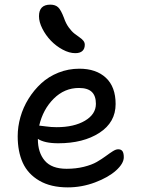

<svg xmlns="http://www.w3.org/2000/svg" viewBox="-20 -790 606 827"><path d="M304.2 -561Q278.3 -561 249.8 -576.4Q221.2 -591.8 199 -615Q176.8 -638.2 162.4 -666.7Q147.9 -695.3 147.9 -720.2Q147.9 -770 196.8 -770Q218.3 -770 230.5 -758.5Q242.7 -747.1 255.9 -711.9Q263.7 -689 276.1 -671.9Q288.6 -654.8 300 -645.8Q311.5 -636.7 322 -629.6Q332.5 -622.6 338.9 -614.7Q345.2 -606.9 345.2 -597.2Q345.2 -580.1 335 -570.6Q324.7 -561 304.2 -561ZM272 17.1Q198.7 17.1 149.4 -11.7Q100.1 -40.5 78.1 -88.9Q56.2 -137.2 56.2 -203.1Q56.2 -244.1 67.9 -285.6Q79.6 -327.1 102.8 -364.5Q126 -401.9 157.5 -430.9Q189 -460 231.7 -477.1Q274.4 -494.1 321.8 -494.1Q394 -494.1 436 -455.1Q478 -416 478 -341.8Q478 -263.2 408.4 -218Q338.9 -172.9 231 -172.9Q171.9 -172.9 143.1 -191.9V-190.9Q143.1 -132.8 172.9 -97.9Q202.6 -63 267.1 -63Q307.1 -63 341.3 -71.5Q375.5 -80.1 397 -92.5Q418.5 -105 435.3 -117.4Q452.1 -129.9 465.6 -138.4Q479 -147 488.8 -147Q502 -147 507.6 -138.7Q513.2 -130.4 513.2 -112.8Q513.2 -85.9 480 -55.9Q446.8 -25.9 389.6 -4.4Q332.5 17.1 272 17.1ZM319.8 -411.1Q257.8 -411.1 211.4 -365Q165 -318.8 148.9 -249Q153.3 -249 176.8 -245.6Q200.2 -242.2 224.1 -242.2Q298.8 -242.2 345.9 -270Q393.1 -297.9 393.1 -342.8Q393.1 -377 375.5 -394Q357.9 -411.1 319.8 -411.1Z"/></svg>

Font: Shantell Sans Bouncy
Style: Regular
Weight: 400
Designer: Stephen Nixon, Anya Danilova, Shantell Martin
Foundry: Arrow Type
Version: Version 1.006;[9816181b4]